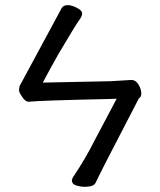

<svg xmlns="http://www.w3.org/2000/svg" viewBox="-20 -725 625 749"><path d="M310.1 3.9Q296.4 3.9 278.8 -1Q261.2 -5.9 260.3 -21Q260.3 -25.9 265.1 -34.2Q313 -105 350.1 -179.2Q381.3 -238.8 435.1 -339.8Q423.3 -339.8 411.1 -338.9Q135.3 -333 91.3 -328.1Q78.1 -328.1 65.4 -349.1Q54.2 -363.8 54.2 -375Q54.2 -377.9 55.7 -385.5Q57.1 -393.1 65.4 -405.8L210 -673.8L220.2 -692.9Q227.1 -705.1 245.1 -705.1Q258.3 -705.1 278.8 -695.1Q299.3 -685.1 300.3 -673.8V-671.9Q300.3 -661.1 288.3 -645.5Q276.4 -629.9 208 -514.2Q172.4 -451.2 147 -402.8L410.2 -408.2L493.2 -413.1Q509.3 -413.1 520.3 -395Q531.2 -377 531.2 -360.8Q531.2 -346.2 522 -341.8Q412.1 -129.9 390.6 -87.9Q369.1 -45.9 363.8 -34.4Q358.4 -22.9 352.3 -11Q346.2 1 324.2 2.9Z"/></svg>

Font: LXGW WenKai GB Screen
Style: Regular
Weight: 400
Designer: LXGW / Fontworks Inc.
Foundry: LXGW / Fontworks Inc.
Version: Version 1.321;February 19, 2024;FontCreator 14.0.0.2901 64-b